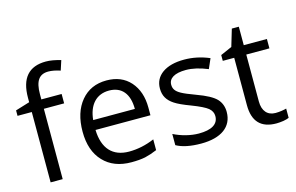

<svg xmlns="http://www.w3.org/2000/svg" viewBox="-95 -1000 1921 1245"><g transform="rotate(-15 865.0 -377.5)"><path d="M327.1 -535.2H190.9V-569.8C190.9 -659.7 219.7 -698.2 280.8 -698.2C302.7 -698.2 329.6 -693.4 360.8 -683.1L381.8 -748C343.8 -759.3 310.5 -765.1 282.2 -765.1C167.5 -765.1 109.9 -699.2 109.9 -567.9V-538.1L14.2 -508.8V-472.2H109.9V0H190.9V-472.2H327.1Z M650.9 9.8C687 9.8 717.8 7.3 743.7 2C769 -3.9 795.9 -12.7 824.7 -24.9V-97.2C768.6 -73.2 711.4 -61 653.8 -61C544.4 -61 482.4 -127.4 479 -252.9H847.7V-304.2C847.7 -376.5 828.1 -434.6 789.1 -479C750 -522.9 696.8 -544.9 629.9 -544.9C558.1 -544.9 501.5 -519.5 459 -468.8C416.5 -418 395 -349.6 395 -263.2C395 -177.7 418 -110.8 463.9 -62.5C509.3 -14.2 571.8 9.8 650.9 9.8ZM628.9 -477.1C713.4 -477.1 760.7 -420.9 760.7 -318.8H481C490.2 -418 543 -477.1 628.9 -477.1Z M1331.1 -146C1331.1 -181.6 1319.8 -210.9 1297.9 -234.4C1275.4 -257.8 1232.4 -281.2 1168.9 -304.2C1122.6 -321.3 1091.3 -334.5 1075.2 -343.8C1042.5 -361.8 1028.8 -380.4 1028.8 -409.2C1028.8 -451.7 1068.4 -477.1 1145 -477.1C1188.5 -477.1 1237.3 -465.8 1291 -443.8L1319.8 -509.8C1264.6 -533.2 1208.5 -544.9 1150.9 -544.9C1088.9 -544.9 1040.5 -532.2 1004.9 -507.3C969.2 -481.9 951.7 -447.3 951.7 -403.8C951.7 -379.4 957 -358.4 967.3 -340.8C977.5 -323.2 993.2 -307.6 1014.2 -293.9C1035.2 -279.8 1070.3 -263.7 1120.1 -245.1C1172.4 -225.1 1208 -207.5 1226.1 -192.9C1244.1 -177.7 1252.9 -160.2 1252.9 -139.2C1252.9 -84 1205.6 -57.1 1121.1 -57.1C1066.4 -57.1 1004.4 -73.2 953.1 -99.1V-23.9C992.7 -1.5 1048.3 9.8 1119.1 9.8C1253.4 9.8 1331.1 -46.4 1331.1 -146Z M1635.7 -57.1C1582.5 -57.1 1549.8 -92.8 1549.8 -157.2V-472.2H1705.1V-535.2H1549.8V-659.2H1502.9L1468.8 -544.9L1392.1 -511.2V-472.2H1468.8V-153.8C1468.8 -44.9 1520.5 9.8 1624 9.8C1637.7 9.8 1653.3 8.3 1670.4 5.9C1687.5 2.9 1700.2 -0.5 1709 -4.9V-66.9C1693.4 -62.5 1664.6 -57.1 1635.7 -57.1Z"/></g></svg>

Font: Samim
Style: Regular
Weight: 400
Foundry: DejaVu fonts team - Redesigned by Saber Rastikerdar
Version: Version 4.0.5